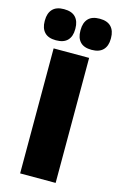

<svg xmlns="http://www.w3.org/2000/svg" viewBox="-153 -894 593 948"><g transform="rotate(15 143.0 -420.0)"><path d="M233.5 0H52V-639H233.5ZM52 -680.5Q13 -680.5 -6.2 -700.8Q-25.5 -721 -25.5 -757.5V-761.5Q-25.5 -798.5 -6.2 -819Q13 -839.5 52 -839.5Q92 -839.5 111.2 -819Q130.5 -798.5 130.5 -761.5V-757.5Q130.5 -721 111.2 -700.8Q92 -680.5 52 -680.5ZM234.5 -680.5Q195 -680.5 176 -700.8Q157 -721 157 -757.5V-761.5Q157 -798.5 176 -819Q195 -839.5 234.5 -839.5Q273.5 -839.5 293 -819Q312.5 -798.5 312.5 -761.5V-757.5Q312.5 -721 293 -700.8Q273.5 -680.5 234.5 -680.5Z"/></g></svg>

Font: Anek Tamil ExtraBold
Style: Regular
Weight: 800
Designer: Aadarsh Rajan (Tamil), Yesha Goshar (Latin)
Foundry: Ek Type
Version: Version 1.003